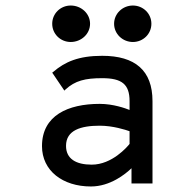

<svg xmlns="http://www.w3.org/2000/svg" viewBox="-20 -664 703 695"><path d="M461 -512C498 -512 528 -541 528 -578C528 -615 498 -644 461 -644C424 -644 393 -615 393 -578C393 -541 424 -512 461 -512ZM236 -512C274 -512 306 -541 306 -578C306 -615 274 -644 236 -644C199 -644 169 -615 169 -578C169 -541 199 -512 236 -512ZM169 -401 213 -336 217 -340C252 -372 288 -381 350 -381C421 -381 449 -359 449 -298V-266C434 -272 390 -288 341 -288C226 -288 132 -246 132 -135C132 -46 207 11 309 11C379 11 434 -34 456 -55V0H532V-298C532 -409 469 -462 350 -462C264 -462 215 -440 173 -404ZM219 -136C219 -193 273 -209 341 -209C389 -209 435 -194 449 -189V-143C441 -133 386 -68 312 -68C255 -68 219 -89 219 -136Z"/></svg>

Font: Charger Monospace
Style: Regular
Weight: 400
Designer: Jasper
Foundry: Cannot Into Space Fonts
Version: Version 0.980